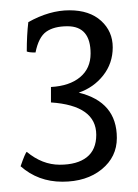

<svg xmlns="http://www.w3.org/2000/svg" viewBox="-20 -702 268 373"><path d="M156 -598Q156 -651 111 -651Q85 -651 70 -640.5Q55 -630 49 -600Q36 -600 32 -602Q32 -634 35 -659Q76 -682 115 -682Q154 -682 176.5 -661.5Q199 -641 199 -610Q199 -579 180.5 -555.5Q162 -532 133 -522Q207 -504 207 -434Q207 -397 177.5 -373Q148 -349 101 -349Q54 -349 20 -379Q29 -405 32 -407Q62 -382 96 -382Q130 -382 148.5 -396.5Q167 -411 167 -440Q167 -497 79 -503V-533Q115 -535 135.5 -552Q156 -569 156 -598Z"/></svg>

Font: Halant
Style: Regular
Weight: 400
Designer: Hitesh Malaviya (Devanagari), Satya Rajpurohit (Latin)
Foundry: Indian Type Foundry
Version: Version 1.100;PS 1.0;hotconv 1.0.78;makeotf.lib2.5.61930; tt